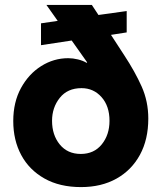

<svg xmlns="http://www.w3.org/2000/svg" viewBox="-20 -750 658 782"><path d="M310 12Q223 12 161 -23Q99 -58 66.5 -118.5Q34 -179 34 -257Q34 -334 65.5 -391.5Q97 -449 148 -481Q199 -513 258 -513Q277 -513 297.5 -508Q318 -503 333 -494L335 -496L272 -585L147 -566V-655L215 -665L169 -730H354L381 -689L496 -705V-618L432 -608L486 -525Q530 -458 557 -397.5Q584 -337 584 -267Q584 -182 550 -119.5Q516 -57 454.5 -22.5Q393 12 310 12ZM309 -123Q363 -123 394.5 -162Q426 -201 426 -258Q426 -318 393.5 -354.5Q361 -391 312 -391Q255 -391 223.5 -351.5Q192 -312 192 -258Q192 -200 223.5 -161.5Q255 -123 309 -123Z"/></svg>

Font: MuseoModerno
Style: Bold
Weight: 700
Designer: Pablo Cosgaya, Héctor Gatti, Marcela Romero, and the Authors of The MuseoModerno Project.
Foundry: Omnibus-Type Team
Version: Version 1.001